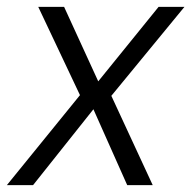

<svg xmlns="http://www.w3.org/2000/svg" viewBox="-40 -537 555 557"><path d="M-20 0 192 -261 71 -517H146L245 -301L420 -517H495L283 -259L403 0H329L231 -220L56 0Z"/></svg>

Font: DM Sans 11pt Light
Style: Italic
Weight: 300
Italic angle: -10°
Version: Version 4.004;gftools[0.9.30]